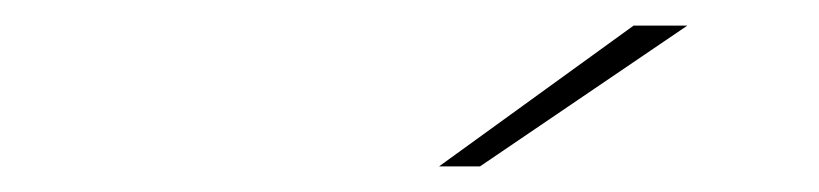

<svg xmlns="http://www.w3.org/2000/svg" viewBox="-20 -737 640 150"><path d="M475 -717H517L355 -607H323Z"/></svg>

Font: Montserrat Alternates Thin
Style: Italic
Weight: 250
Italic angle: -11.3°
Designer: Julieta Ulanovsky
Foundry: Julieta Ulanovsky
Version: Version 7.200